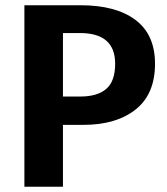

<svg xmlns="http://www.w3.org/2000/svg" viewBox="-20 -712 635 732"><path d="M571 -469Q571 -353 497 -294.5Q423 -236 299 -236H220V0H73V-692H287Q422 -692 496.5 -636Q571 -580 571 -469ZM419 -469Q419 -586 285 -586H220V-344H287Q351 -344 385 -373Q419 -402 419 -469Z"/></svg>

Font: Wolseley Sans SemiBold
Style: Regular
Weight: 600
Designer: Carrois Corporate & Edenspiekermann AG
Foundry: Carrois Corporate GbR & Edenspiekermann AG
Version: Version 4.202